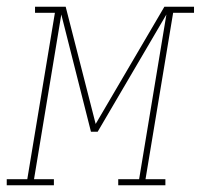

<svg xmlns="http://www.w3.org/2000/svg" viewBox="-60 -550 596 570"><path d="M-40 0V-18H21L103 -512H44V-530H135L224 -182L428 -530H516V-512H454L372 -18H431V0H291V-18H353L434 -507L230 -159H210L122 -507L41 -18H100V0Z"/></svg>

Font: Iosevka Slab Thin Oblique
Style: Regular
Weight: 100
Italic angle: -9°
Monospace: yes
Designer: Belleve Invis
Foundry: Belleve Invis
Version: Version 11.1.0; ttfautohint (v1.8.3)